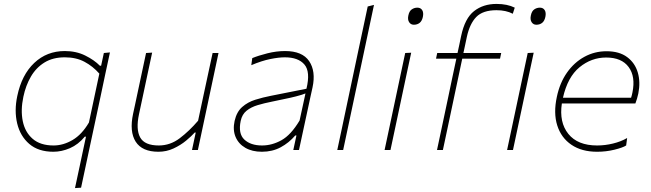

<svg xmlns="http://www.w3.org/2000/svg" viewBox="-20 -764 3318 978"><path d="M362 194Q374 137.5 385.5 84.5Q397 31.5 409.5 -28.5L418 -68H412Q378.5 -27.5 336.2 -9.2Q294 9 252 9Q175.5 9 129.2 -30.8Q83 -70.5 67.5 -135.2Q52 -200 68 -275Q90.5 -383 154.5 -443.5Q218.5 -504 310 -504Q368 -504 414 -481.2Q460 -458.5 489 -429H495L509 -494L540 -497Q527.5 -439.5 516.2 -386.2Q505 -333 492 -271.5L440 -28.5Q427.5 31 416.2 83.2Q405 135.5 393 192ZM253 -23Q302 -23 349.5 -50.8Q397 -78.5 433 -140L486 -389Q453 -426.5 410.5 -449.2Q368 -472 310 -472Q249.5 -472 206.8 -445.8Q164 -419.5 137.5 -374Q111 -328.5 99 -271Q84.5 -203 96 -146.8Q107.5 -90.5 146.5 -56.8Q185.5 -23 253 -23Z M787 9Q704 9 671.2 -42.2Q638.5 -93.5 658 -185Q662.5 -206 666.8 -225.5Q671 -245 676.5 -271Q689.5 -332.5 700.8 -385.2Q712 -438 724 -494L755 -496Q743 -440 731.5 -386.2Q720 -332.5 707 -271L688 -182Q671.5 -105 694 -64Q716.5 -23 789 -23Q847 -23 895.5 -59.8Q944 -96.5 989 -149L1015 -271Q1028 -332 1039.5 -385Q1051 -438 1063 -494H1093Q1081 -438 1069.8 -384.8Q1058.5 -331.5 1045.5 -270.5L1035 -221Q1022 -160 1011 -108.2Q1000 -56.5 988 0H958L977 -89H972Q955.5 -70.5 927.8 -47.5Q900 -24.5 864 -7.8Q828 9 787 9Z M1314 9Q1264.5 9 1229.8 -11Q1195 -31 1180 -66.5Q1165 -102 1175 -148Q1185.5 -194.5 1213.8 -219.2Q1242 -244 1280.5 -256Q1319 -268 1360 -276L1541 -312Q1562 -398.5 1530.8 -435.2Q1499.5 -472 1431 -472Q1399.5 -472 1356.5 -463.2Q1313.5 -454.5 1260 -432L1265 -468Q1296.5 -481 1342.2 -492.5Q1388 -504 1432 -504Q1520 -504 1554.8 -452.5Q1589.5 -401 1572 -319Q1567.5 -298 1561.5 -271.5Q1555.5 -245 1548.5 -211L1532.5 -137Q1526 -107 1518.8 -73.5Q1511.5 -40 1503 0H1474L1490 -74H1484Q1452 -36.5 1409.8 -13.8Q1367.5 9 1314 9ZM1315 -23Q1365.5 -23 1413.8 -49.8Q1462 -76.5 1506 -150L1536 -288Q1525.5 -284 1508.5 -278.8Q1491.5 -273.5 1457.8 -265.8Q1424 -258 1364 -246Q1326 -238.5 1292.5 -228.5Q1259 -218.5 1236 -200Q1213 -181.5 1206 -148Q1192.5 -83.5 1224.5 -53.2Q1256.5 -23 1315 -23Z M1698 0Q1710 -56.5 1721.2 -108.8Q1732.5 -161 1745 -221.5L1802.5 -493.5Q1816 -557 1828.8 -616.8Q1841.5 -676.5 1853 -731L1885 -739Q1872 -677 1859.2 -617.5Q1846.5 -558 1833 -494L1775 -221Q1762 -159.5 1751 -108Q1740 -56.5 1728 0Z M1939 0Q1951 -56.5 1962 -108Q1973 -159.5 1986 -221L1996.5 -270.5Q2009.5 -332 2020.8 -385Q2032 -438 2044 -494L2074.5 -495.5Q2062 -438 2051 -385.8Q2040 -333.5 2026.5 -270.5L2016 -221Q2003 -159.5 1992 -108Q1981 -56.5 1969 0ZM2088 -638Q2072.5 -638 2064 -651Q2055.5 -664 2060 -685Q2064.5 -707.5 2077.5 -716.2Q2090.5 -725 2106 -725Q2122.5 -725 2130.5 -712.5Q2138.5 -700 2134 -678Q2129.5 -657 2117.5 -647.5Q2105.5 -638 2088 -638Z M2206 0Q2218 -56.5 2229 -108Q2240 -159.5 2253 -221.5L2263.5 -271Q2273.5 -319.5 2283.2 -365Q2293 -410.5 2304.5 -465H2201L2207 -494H2310.5Q2315 -514 2319.5 -535.5Q2324 -557 2329 -581Q2348 -671 2394.8 -707.5Q2441.5 -744 2509 -744Q2564 -744 2602 -725L2592 -694Q2557.5 -712 2509 -712Q2439.5 -712 2406 -677.5Q2372.5 -643 2358 -576Q2353.5 -555 2348.2 -529.8Q2343 -504.5 2340.5 -494H2533L2527 -465H2334.5L2283 -221.5Q2270 -159.5 2259 -108Q2248 -56.5 2236 0ZM2563 0Q2575 -56.5 2586 -108Q2597 -159.5 2610 -221L2620.5 -270.5Q2633.5 -332 2644.8 -385Q2656 -438 2668 -494L2698.5 -495.5Q2686 -438 2675 -385.8Q2664 -333.5 2650.5 -270.5L2640 -221Q2627 -159.5 2616 -108Q2605 -56.5 2593 0ZM2712 -638Q2696.5 -638 2688 -651Q2679.5 -664 2684 -685Q2688.5 -707.5 2701.5 -716.2Q2714.5 -725 2730 -725Q2746.5 -725 2754.5 -712.5Q2762.5 -700 2758 -678Q2753.5 -657 2741.5 -647.5Q2729.5 -638 2712 -638Z M3021.5 9Q2943 9 2890.8 -26.5Q2838.5 -62 2818.5 -125Q2798.5 -188 2816.5 -271Q2831.5 -342 2868 -394Q2904.5 -446 2956.5 -474.5Q3008.5 -503 3069.5 -503Q3134.5 -503 3174.5 -473.2Q3214.5 -443.5 3228.8 -394.5Q3243 -345.5 3231.5 -288Q3229.5 -277 3225 -262.2Q3220.5 -247.5 3216.5 -237H2842Q2827.5 -141 2875 -82Q2922.5 -23 3021.5 -23Q3062 -23 3102.2 -32.8Q3142.5 -42.5 3174.5 -61L3169.5 -23Q3152.5 -12 3110 -1.5Q3067.5 9 3021.5 9ZM3067.5 -471Q2992.5 -471 2932 -421.5Q2871.5 -372 2847.5 -266H3194.5Q3199 -279.5 3201.5 -293Q3218 -374 3182.2 -422.5Q3146.5 -471 3067.5 -471Z"/></svg>

Font: Commissioner Thin
Style: Italic
Weight: 100
Italic angle: -12°
Designer: Kostas Bartsokas
Foundry: Kostas Bartsokas
Version: Version 1.000; ttfautohint (v1.8.3)